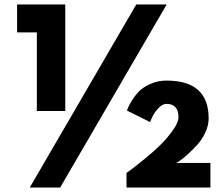

<svg xmlns="http://www.w3.org/2000/svg" viewBox="-20 -845 996 865"><path d="M114 0 594 -825H731L251 0ZM57 -825H274V-345H146V-699H57ZM552 -347Q554 -352 557.5 -361.5Q561 -371 575.5 -394Q590 -417 608 -435Q626 -453 659 -467.5Q692 -482 730 -482Q920 -482 920 -312Q920 -280 905 -248Q890 -216 868.5 -192.5Q847 -169 825.5 -149.5Q804 -130 789 -120L774 -111H928V0H550V-66Q560 -73 575.5 -84.5Q591 -96 631.5 -129Q672 -162 702.5 -192Q733 -222 758.5 -257.5Q784 -293 784 -317Q784 -377 730 -377Q711 -377 692.5 -356.5Q674 -336 665 -316L656 -295Z"/></svg>

Font: Spartan MB
Style: Regular
Weight: 900
Designer: Matt Bailey
Foundry: Matt Bailey
Version: Version 001.001